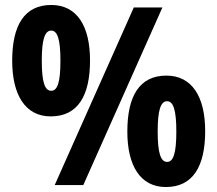

<svg xmlns="http://www.w3.org/2000/svg" viewBox="-20 -744 874 772"><path d="M29 -500C29 -362 82 -276 184 -276C293 -276 342 -359 342 -501C342 -640 289 -724 186 -724C78 -724 29 -642 29 -500ZM633 -714H518L200 0H315ZM148 -500C148 -585 160 -621 186 -621C211 -621 223 -586 223 -500C223 -413 211 -379 186 -379C160 -379 148 -414 148 -500ZM492 -215C492 -78 544 8 647 8C755 8 805 -74 805 -217C805 -355 752 -440 649 -440C541 -440 492 -358 492 -215ZM614 -216C614 -301 626 -337 652 -337C677 -337 689 -301 689 -215C689 -128 677 -93 652 -93C626 -93 614 -129 614 -216Z"/></svg>

Font: Noto Sans Sinhala UI Condensed ExtraBold
Style: Regular
Weight: 800
Width: 3
Designer: Jelle Bosma - Monotype Design Team
Foundry: Monotype Imaging Inc.
Version: Version 2.006